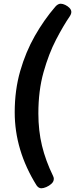

<svg xmlns="http://www.w3.org/2000/svg" viewBox="-20 -803 403 1031"><path d="M202 208Q187 208 176 192Q59 4 59 -200Q59 -319 88.5 -421.5Q118 -524 167 -610Q216 -696 277 -767Q291 -783 306 -783Q317 -783 330.5 -776.5Q344 -770 353.5 -760Q363 -750 363 -739Q363 -728 355 -716Q320 -665 281 -590Q242 -515 214 -416Q186 -317 186 -194Q186 -101 205.5 -20.5Q225 60 265 142Q267 146 268 150Q269 154 269 157Q269 172 256.5 183.5Q244 195 228.5 201.5Q213 208 202 208Z"/></svg>

Font: Asap Semi Expanded Semi Expanded ExtraBold
Style: Italic
Weight: 800
Width: 6
Italic angle: -6°
Designer: Pablo Cosgaya
Foundry: Omnibus-Type
Version: Version 3.001; ttfautohint (v1.8.4.7-5d5b)